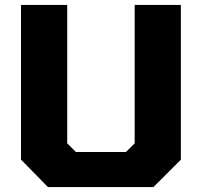

<svg xmlns="http://www.w3.org/2000/svg" viewBox="-20 -757 817 777"><path d="M174 0 65 -111V-737H252V-177L287 -142H490L525 -177V-737H712V-111L601 0Z"/></svg>

Font: Tomorrow
Style: Bold
Weight: 700
Designer: Tony de Marco, Monica Rizzolli
Foundry: Just in Type
Version: Version 2.002